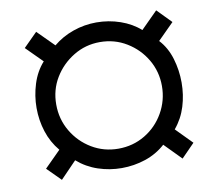

<svg xmlns="http://www.w3.org/2000/svg" viewBox="-63 -670 702 644"><g transform="rotate(-10 288.5 -348.5)"><path d="M98 -96 52 -142 107 -197Q81 -228 68.5 -267Q56 -306 56 -348Q56 -389 68.5 -429Q81 -469 107 -498L52 -553L99 -600L155 -544Q185 -569 223.5 -582.5Q262 -596 303 -596Q345 -596 384 -582.5Q423 -569 451 -544L508 -601L555 -553L500 -498Q526 -470 538 -430Q550 -390 550 -348Q550 -306 538 -267Q526 -228 500 -197L554 -142L509 -96L453 -153Q423 -126 384 -113Q345 -100 303 -100Q262 -100 223 -113Q184 -126 153 -153ZM303 -166Q353 -166 394 -190.5Q435 -215 459 -257Q483 -299 483 -348Q483 -397 459 -438Q435 -479 394 -504Q353 -529 303 -529Q254 -529 213 -504Q172 -479 147.5 -438.5Q123 -398 123 -348Q123 -298 147.5 -256.5Q172 -215 213 -190.5Q254 -166 303 -166Z"/></g></svg>

Font: Archivo SemiExpanded
Style: Italic
Weight: 400
Width: 6
Italic angle: -10°
Designer: Hector Gatti
Foundry: Omnibus-Type
Version: Version 2.001